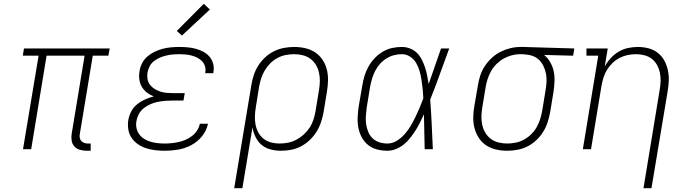

<svg xmlns="http://www.w3.org/2000/svg" viewBox="-20 -785 3640 1010"><path d="M436 8Q418 8 400.5 3Q383 -2 371.5 -14.5Q360 -27 357 -45Q354 -63 357 -81L425 -492H225L144 0H101L183 -492H100L106 -530H557L550 -492H468L400 -81Q398 -71 399.5 -61Q401 -51 407 -44Q413 -37 422.5 -33.5Q432 -30 442 -30H457V8Z M847 8Q821 8 796 5Q771 2 748 -5.5Q725 -13 705.5 -26.5Q686 -40 672.5 -59.5Q659 -79 655 -104Q651 -129 655 -154Q659 -177 670.5 -199Q682 -221 701.5 -236.5Q721 -252 743.5 -262Q766 -272 789 -278Q770 -285 753.5 -297.5Q737 -310 726.5 -327.5Q716 -345 713 -367Q710 -389 714 -410Q717 -432 727.5 -452.5Q738 -473 755.5 -488Q773 -503 794 -513Q815 -523 836.5 -528.5Q858 -534 879.5 -536Q901 -538 923 -538Q945 -538 967 -536Q989 -534 1009.5 -528.5Q1030 -523 1049 -513Q1068 -503 1081.5 -487.5Q1095 -472 1101 -451Q1107 -430 1103 -408Q1103 -406 1102.5 -404Q1102 -402 1102 -400H1059Q1060 -402 1060 -403.5Q1060 -405 1060 -406Q1063 -422 1058 -437.5Q1053 -453 1042 -464Q1031 -475 1017 -482Q1003 -489 987.5 -493Q972 -497 955.5 -498.5Q939 -500 923 -500Q906 -500 889 -498.5Q872 -497 855 -493Q838 -489 821.5 -482Q805 -475 790.5 -464Q776 -453 767.5 -437Q759 -421 756 -404Q753 -387 756 -369.5Q759 -352 769 -339Q779 -326 793.5 -317Q808 -308 824 -303Q840 -298 857.5 -296.5Q875 -295 893 -295H952L945 -256H886Q867 -256 848 -254.5Q829 -253 809.5 -249Q790 -245 771.5 -237Q753 -229 737 -216.5Q721 -204 711 -186Q701 -168 698 -149Q694 -130 698 -111.5Q702 -93 712.5 -78.5Q723 -64 738.5 -54.5Q754 -45 772 -39.5Q790 -34 809 -32Q828 -30 847 -30Q865 -30 883.5 -32Q902 -34 920.5 -38Q939 -42 957 -50Q975 -58 990.5 -70Q1006 -82 1017 -99Q1028 -116 1031 -134H1074Q1067 -98 1043 -68.5Q1019 -39 986 -21.5Q953 -4 917.5 2Q882 8 847 8ZM937 -598 910 -622 1052 -765 1084 -735Z M1212 205 1302 -336Q1306 -362 1314.5 -388.5Q1323 -415 1338 -439Q1353 -463 1374.5 -483Q1396 -503 1421.5 -515.5Q1447 -528 1474 -533Q1501 -538 1528 -538Q1557 -538 1585.5 -531.5Q1614 -525 1637 -510Q1660 -495 1676 -471.5Q1692 -448 1699 -420.5Q1706 -393 1705.5 -363.5Q1705 -334 1700 -304L1682 -194Q1677 -168 1668.5 -142Q1660 -116 1645 -92Q1630 -68 1609 -48Q1588 -28 1563 -15Q1538 -2 1511.5 3Q1485 8 1458 8Q1430 8 1403 1Q1376 -6 1356 -23Q1336 -40 1324.5 -64Q1313 -88 1308 -114L1255 205ZM1450 -30Q1473 -30 1495.5 -34.5Q1518 -39 1539 -50Q1560 -61 1578 -77.5Q1596 -94 1609 -114Q1622 -134 1629 -156Q1636 -178 1640 -201L1658 -311Q1662 -334 1662.5 -357.5Q1663 -381 1658 -403Q1653 -425 1641.5 -444Q1630 -463 1612.5 -476Q1595 -489 1572.5 -494.5Q1550 -500 1527 -500Q1505 -500 1482.5 -495.5Q1460 -491 1439.5 -480Q1419 -469 1402 -452Q1385 -435 1373 -415Q1361 -395 1354 -373Q1347 -351 1343 -329L1326 -223Q1322 -200 1321 -176.5Q1320 -153 1324 -131Q1328 -109 1338.5 -89Q1349 -69 1366 -55.5Q1383 -42 1405 -36Q1427 -30 1450 -30Z M2018 8Q1990 8 1963 1Q1936 -6 1915.5 -23Q1895 -40 1882.5 -63.5Q1870 -87 1865 -114Q1860 -141 1861.5 -169Q1863 -197 1867 -226L1886 -336Q1890 -361 1897.5 -386Q1905 -411 1918.5 -435Q1932 -459 1951 -479Q1970 -499 1993.5 -513Q2017 -527 2042.5 -532.5Q2068 -538 2094 -538Q2117 -538 2138 -529.5Q2159 -521 2174 -506Q2189 -491 2199 -471Q2209 -451 2216 -430Q2223 -409 2227 -387Q2231 -365 2235 -343Q2251 -390 2267.5 -436.5Q2284 -483 2300 -530H2343Q2318 -463 2294 -395.5Q2270 -328 2243 -261Q2248 -196 2251 -130.5Q2254 -65 2257 0H2214Q2213 -46 2212 -92Q2211 -138 2210 -184Q2200 -162 2189.5 -140.5Q2179 -119 2166 -99Q2153 -79 2138 -59.5Q2123 -40 2104 -25Q2085 -10 2063 -1Q2041 8 2018 8ZM2018 -30Q2044 -30 2067.5 -44.5Q2091 -59 2109 -79.5Q2127 -100 2140.5 -123Q2154 -146 2165.5 -170Q2177 -194 2187.5 -218.5Q2198 -243 2207 -268Q2206 -292 2203.5 -316Q2201 -340 2197.5 -363.5Q2194 -387 2187.5 -410Q2181 -433 2169.5 -453Q2158 -473 2138 -486.5Q2118 -500 2094 -500Q2073 -500 2052 -494.5Q2031 -489 2012 -477Q1993 -465 1978 -448Q1963 -431 1953 -411Q1943 -391 1937 -370.5Q1931 -350 1927 -329L1909 -219Q1906 -197 1904.5 -175Q1903 -153 1906 -132Q1909 -111 1917 -91.5Q1925 -72 1940 -57.5Q1955 -43 1975.5 -36.5Q1996 -30 2018 -30Z M2648 8Q2618 8 2589.5 1.5Q2561 -5 2538 -20Q2515 -35 2499.5 -58.5Q2484 -82 2476.5 -109.5Q2469 -137 2469.5 -166.5Q2470 -196 2475 -226L2494 -336Q2498 -362 2506.5 -388Q2515 -414 2530.5 -437.5Q2546 -461 2567 -480.5Q2588 -500 2613 -512.5Q2638 -525 2664.5 -531.5Q2691 -538 2718 -538Q2722 -538 2725.5 -538Q2729 -538 2733 -538L3001 -530L2995 -492L2842 -496Q2861 -481 2874 -458.5Q2887 -436 2892.5 -411Q2898 -386 2897 -358.5Q2896 -331 2892 -304L2874 -194Q2869 -168 2860.5 -141.5Q2852 -115 2837 -91Q2822 -67 2800.5 -47Q2779 -27 2754 -14.5Q2729 -2 2701.5 3Q2674 8 2648 8ZM2648 -30Q2670 -30 2692.5 -34.5Q2715 -39 2735.5 -50Q2756 -61 2773.5 -78Q2791 -95 2802.5 -115Q2814 -135 2821 -157Q2828 -179 2832 -201L2850 -311Q2854 -333 2855 -355Q2856 -377 2852 -397.5Q2848 -418 2839 -437Q2830 -456 2815.5 -470Q2801 -484 2781 -491Q2761 -498 2739 -499L2726 -500Q2724 -500 2721 -500Q2718 -500 2715 -500Q2693 -500 2671.5 -494Q2650 -488 2630 -477Q2610 -466 2593 -449.5Q2576 -433 2564.5 -413Q2553 -393 2546 -372Q2539 -351 2535 -329L2517 -219Q2513 -196 2512.5 -172.5Q2512 -149 2517 -127Q2522 -105 2533.5 -86Q2545 -67 2562.5 -54Q2580 -41 2602.5 -35.5Q2625 -30 2648 -30Z M3365 205 3450 -311Q3454 -334 3455 -357Q3456 -380 3451.5 -401.5Q3447 -423 3436.5 -442.5Q3426 -462 3409.5 -475Q3393 -488 3371 -494Q3349 -500 3326 -500Q3304 -500 3282 -495.5Q3260 -491 3239.5 -480.5Q3219 -470 3202 -453.5Q3185 -437 3173 -417.5Q3161 -398 3154.5 -376.5Q3148 -355 3144 -333L3089 0H3046L3127 -492H3065V-530H3177L3161 -435Q3174 -459 3193 -479.5Q3212 -500 3235 -513.5Q3258 -527 3284 -532.5Q3310 -538 3335 -538Q3364 -538 3391 -531Q3418 -524 3439.5 -507.5Q3461 -491 3474 -467.5Q3487 -444 3493 -417Q3499 -390 3498 -361.5Q3497 -333 3492 -304L3407 205Z"/></svg>

Font: Iosevka Curly Slab XLtExObl
Style: Regular
Weight: 200
Width: 7
Italic angle: -9°
Monospace: yes
Designer: Belleve Invis
Foundry: Belleve Invis
Version: Version 11.0.0; ttfautohint (v1.8.3)